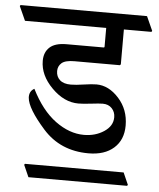

<svg xmlns="http://www.w3.org/2000/svg" viewBox="-79 -694 672 814"><g transform="rotate(5 257.0 -287.0)"><path d="M420.9 -584.5V-436L417 -432.1H224.1Q185.1 -432.1 169.7 -418.7Q154.3 -405.3 154.3 -384.3Q154.3 -360.8 170.2 -346.4Q186 -332 216.8 -332Q238.3 -332 272.2 -337.2Q306.2 -342.3 325.7 -342.3Q377.9 -342.3 420.9 -294.7Q463.9 -247.1 463.9 -179.2Q463.9 -118.2 424.6 -83.3Q385.3 -48.3 316.9 -48.3Q196.8 -48.3 122.3 -132.1Q47.9 -215.8 44.4 -261.2Q43.5 -274.9 48.8 -285.2Q54.2 -295.4 64.9 -300.8Q109.4 -211.9 169.2 -168.2Q229 -124.5 290.5 -124.5Q339.4 -124.5 376 -148.7Q412.6 -172.9 412.6 -210Q412.6 -232.4 398.2 -247.8Q383.8 -263.2 359.4 -263.2Q344.7 -263.2 309.8 -259Q274.9 -254.9 255.9 -254.9Q195.3 -254.9 142.6 -307.9Q89.8 -360.8 89.8 -422.4Q89.8 -459 112.8 -480Q135.7 -501 184.1 -501H341.8Q343.8 -501 344.7 -502Q345.7 -502.9 345.7 -504.9V-584.5H0L-27.3 -645L-24.4 -649.4H513.7L541 -588.9L538.1 -584.5ZM72.3 74.7 49.8 23.9 52.7 19.5H472.7L495.1 70.3L492.2 74.7Z"/></g></svg>

Font: Sitara
Style: Regular
Weight: 400
Designer: Neelakash Kshetrimayum
Foundry: Neelakash Kshetrimayum
Version: Version 1.000;PS Version 1.000;PS 1.0;hotconv 1.;hotconv 1.0